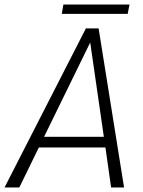

<svg xmlns="http://www.w3.org/2000/svg" viewBox="-44 -825 630 845"><path d="M420 -176H127L41 0H-24L334 -700H390L502 0H445ZM413 -223 353 -638 150 -223ZM235 -805H526L518 -764H228Z"/></svg>

Font: Sarabun ExtraLight
Style: Italic
Weight: 275
Italic angle: -10°
Designer: Suppakit Chalermlarp | Katatrad Co.,Ltd.
Foundry: Cadson Demak Co.,Ltd.
Version: Version 1.000; ttfautohint (v1.6)